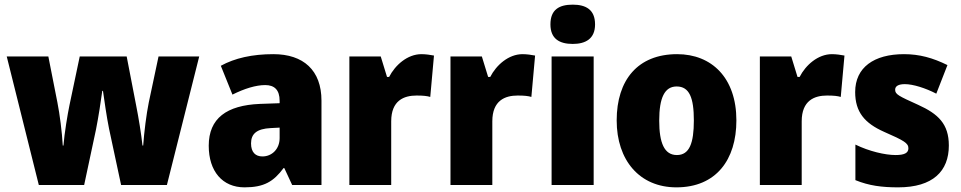

<svg xmlns="http://www.w3.org/2000/svg" viewBox="-20 -796 4136 826"><path d="M449 -243 501 0H698L837 -553H662L620 -355C610 -306 600 -227 596 -170H593C588 -218 576 -291 566 -341L525 -553H323L279 -344C271 -306 257 -222 253 -170H250C247 -227 237 -305 227 -355L188 -553H9L147 0H342L393 -239C403 -289 415 -366 420 -405H423C428 -369 439 -292 449 -243Z M1156 -563C1065 -563 990 -546 930 -513L980 -389C1032 -415 1081 -430 1121 -430C1160 -430 1183 -410 1183 -362V-352L1098 -349C955 -343 878 -287 878 -169C878 -59 937 10 1032 10C1116 10 1157 -15 1200 -73H1203L1237 0H1363V-363C1363 -494 1285 -563 1156 -563ZM1145 -245 1183 -247V-202C1183 -155 1150 -123 1109 -123C1079 -123 1060 -141 1060 -179C1060 -220 1084 -242 1145 -245Z M1793 -563C1733 -563 1680 -516 1654 -465H1645L1618 -553H1483V0H1663V-274C1663 -364 1718 -385 1772 -385C1801 -385 1818 -383 1831 -379L1847 -557C1832 -560 1811 -563 1793 -563Z M2228 -563C2168 -563 2115 -516 2089 -465H2080L2053 -553H1918V0H2098V-274C2098 -364 2153 -385 2207 -385C2236 -385 2253 -383 2266 -379L2282 -557C2267 -560 2246 -563 2228 -563Z M2444 -776C2386 -776 2348 -755 2348 -691C2348 -629 2387 -607 2444 -607C2499 -607 2540 -629 2540 -691C2540 -755 2500 -776 2444 -776ZM2534 -553H2353V0H2534Z M3148 -278C3148 -461 3042 -563 2893 -563C2724 -563 2633 -452 2633 -278C2633 -107 2731 10 2890 10C3061 10 3148 -109 3148 -278ZM2816 -277C2816 -375 2839 -424 2891 -424C2946 -424 2965 -375 2965 -278C2965 -180 2946 -129 2892 -129C2838 -129 2816 -181 2816 -277Z M3559 -563C3499 -563 3446 -516 3420 -465H3411L3384 -553H3249V0H3429V-274C3429 -364 3484 -385 3538 -385C3567 -385 3584 -383 3597 -379L3613 -557C3598 -560 3577 -563 3559 -563Z M4062 -170C4062 -263 4016 -306 3930 -345C3846 -383 3831 -390 3831 -410C3831 -426 3846 -434 3873 -434C3908 -434 3962 -417 4008 -393L4056 -516C3993 -547 3936 -563 3869 -563C3740 -563 3659 -506 3659 -400C3659 -314 3700 -266 3783 -229C3870 -191 3888 -180 3888 -158C3888 -138 3871 -129 3833 -129C3788 -129 3719 -145 3660 -174V-21C3719 3 3774 10 3844 10C3994 10 4062 -60 4062 -170Z"/></svg>

Font: Noto Sans Sinhala SemiCondensed Black
Style: Regular
Weight: 900
Width: 4
Designer: Jelle Bosma - Monotype Design Team
Foundry: Monotype Imaging Inc.
Version: Version 2.006